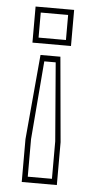

<svg xmlns="http://www.w3.org/2000/svg" viewBox="-52 -732 384 779"><g transform="rotate(5 139.5 -343.0)"><path d="M98 -506H179L210 -160.5V14H67V-160.5ZM115.5 -481.5 89.5 -162.5V-9.5H188V-162.5L162 -481.5ZM61 -700H218V-553H61ZM84 -677.5V-575.5H195.5V-677.5Z"/></g></svg>

Font: Tourney ExtraLight
Style: Regular
Weight: 250
Designer: Tyler Finck
Foundry: Etcetera Type Co
Version: Version 1.015